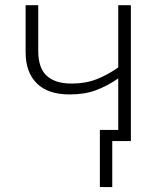

<svg xmlns="http://www.w3.org/2000/svg" viewBox="-20 -551 620 750"><path d="M491.2 -530.8V0H418.5V179.7H370.1V-43.5H441.9V-244.6Q398.4 -214.8 354.7 -198.5Q311 -182.1 252 -182.1Q167.5 -182.1 123.8 -225.3Q80.1 -268.6 80.1 -346.7V-530.8H129.4V-352.5Q129.4 -285.2 162.6 -254.9Q195.8 -224.6 259.8 -224.6Q314.5 -224.6 357.9 -241.7Q401.4 -258.8 441.9 -287.6V-530.8Z"/></svg>

Font: Open Sans Light
Style: Regular
Weight: 300
Designer: Monotype Design Team
Foundry: Monotype Imaging Inc.
Version: Version 3.000; ttfautohint (v1.8.4)